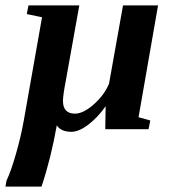

<svg xmlns="http://www.w3.org/2000/svg" viewBox="-48 -479 644 712"><path d="M51.3 -426.8 57.6 -459H246.1L196.3 -181.2Q185.5 -125 185.5 -105Q185.5 -57.6 230 -57.6Q261.2 -57.6 300.3 -92.5Q339.4 -127.4 356.4 -168.9L408.2 -459H538.1L465.8 -44.4L509.3 -32.2L502.9 0H342.3L343.8 -85.4Q316.4 -45.4 280.8 -17.8Q245.1 9.8 216.8 9.8Q178.2 9.8 162.6 -14.2Q141.1 107.9 106 212.9H-27.8L-23.9 190.9Q-7.3 156.2 11.2 91.6Q29.8 26.9 40.5 -33.7L107.9 -415Z"/></svg>

Font: Tinos
Style: Bold Italic
Weight: 700
Italic angle: -16.333°
Designer: Steve Matteson
Foundry: Monotype Imaging Inc.
Version: Version 1.23